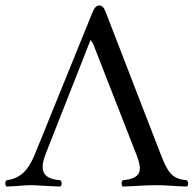

<svg xmlns="http://www.w3.org/2000/svg" viewBox="-68 -677 714 702"><path d="M153 -18C79 -23 79 -63 100 -117L258 -518L263 -531L272 -518L431 -111C454 -52 449 -25 381 -18C375 -12 375 -1 381 5C428 4 463 0 502 0C542 0 569 4 616 5C622 -1 621 -12 615 -18C558 -23 544 -49 516 -122L318 -634C312 -650 305 -657 295 -657C284 -657 277 -648 271 -634L64 -124C45 -77 22 -26 -44 -18C-50 -12 -50 -1 -44 5C-4 4 21 0 44 0C67 0 106 4 153 5C159 -1 159 -12 153 -18Z"/></svg>

Font: Libertinus Serif Display
Style: Regular
Weight: 400
Designer: Philipp H. Poll, Khaled Hosny
Foundry: Caleb Maclennan
Version: Version 7.050;RELEASE